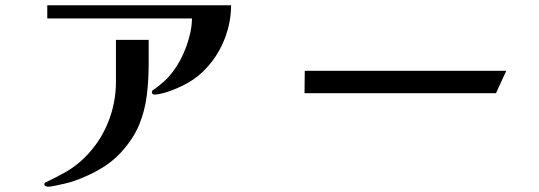

<svg xmlns="http://www.w3.org/2000/svg" viewBox="-20 -685 2040 727"><path d="M543 -447Q543 -383 536 -325Q529 -267 507.5 -214Q486 -161 440 -110Q404 -70 355 -42.5Q306 -15 255 2Q247 5 228 9.5Q209 14 190 18Q171 22 163 22Q159 22 153.5 20Q148 18 148 13Q148 6 156 4Q196 -15 231 -35Q266 -55 298 -86Q357 -143 388 -218.5Q419 -294 419 -375V-534H543ZM855 -665Q855 -601 831 -539Q807 -477 764 -430Q732 -394 690 -370.5Q648 -347 601 -333Q592 -331 583 -329Q574 -327 565 -327Q555 -327 555 -336Q555 -341 559 -344Q563 -347 567 -349Q586 -363 603 -378.5Q620 -394 634 -413Q665 -453 685.5 -509Q706 -565 707 -615H159V-665Z M1897 -417 1858 -332H1133L1134 -417Z"/></svg>

Font: Kaisei Opti
Style: Bold
Weight: 700
Designer: Font-Kai, 金井和夫
Foundry: KAZUO KANAI
Version: Version 5.003